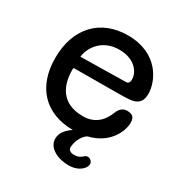

<svg xmlns="http://www.w3.org/2000/svg" viewBox="-153 -589 813 862"><g transform="rotate(30 253.5 -158.5)"><path d="M125 -229C133 -229 315 -230 330 -230C403 -230 429 -231 447 -241C467 -252 474 -270 474 -297C474 -358 424 -478 264 -478C124 -478 31 -384 31 -227C31 -79 116 13 261 14C238 29 212 53 212 86C212 136 270 161 322 161C379 161 405 128 405 108C405 96 393 84 380 84C360 84 361 108 320 108C305 108 291 101 291 87C291 61 305 23 332 6C441 -20 470 -106 470 -143C470 -176 454 -183 429 -183C407 -183 392 -167 384 -146C371 -111 340 -62 269 -62C152 -62 124 -146 124 -218C124 -220 124 -226 125 -229ZM126 -288C133 -344 179 -403 262 -403C346 -403 378 -350 378 -316C378 -301 373 -292 360 -292Z"/></g></svg>

Font: Life Savers
Style: ExtraBold
Weight: 800
Designer: Pablo Impallari, Rodrigo Fuenzalida, Brenda Gallo
Foundry: Pablo Impallari, Rodrigo Fuenzalida, Brenda Gallo
Version: Version 3.000